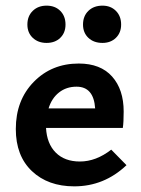

<svg xmlns="http://www.w3.org/2000/svg" viewBox="-20 -653 499 680"><path d="M77 -566Q77 -596 96 -614.5Q115 -633 145 -633Q175 -633 193.5 -614.5Q212 -596 212 -566Q212 -537 193.5 -519Q175 -501 145 -501Q115 -501 96 -519Q77 -537 77 -566ZM343 -501Q312 -501 293 -519Q274 -537 274 -566Q274 -596 293 -614.5Q312 -633 343 -633Q372 -633 390.5 -614.5Q409 -596 409 -566Q409 -537 390.5 -519Q372 -501 343 -501ZM374 -123 428 -68Q349 7 243 7Q150 7 93 -47Q36 -101 36 -196Q36 -298 99.5 -363Q163 -428 259 -428Q336 -428 377 -382Q418 -336 418 -258Q418 -220 415 -200H143Q146 -144 177.5 -112.5Q209 -81 263 -81Q320 -81 374 -123ZM251 -346Q215 -346 189 -325.5Q163 -305 152 -269H317Q312 -346 251 -346Z"/></svg>

Font: EauTest
Style: Bold
Weight: 700
Designer: Christian Thalmann (Catharsis Fonts)
Version: Version 0.001;PS 000.001;hotconv 1.0.88;makeotf.lib2.5.64775